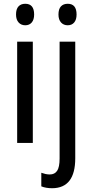

<svg xmlns="http://www.w3.org/2000/svg" viewBox="-20 -758 490 1018"><path d="M114 -738Q161 -738 161 -681Q161 -654 148.5 -639Q136 -624 114 -624Q92 -624 78.5 -639Q65 -654 65 -681Q65 -710 78 -724Q91 -738 114 -738ZM154 -537V0H71V-537ZM290 -681Q290 -710 303 -724Q316 -738 339 -738Q386 -738 386 -681Q386 -654 373.5 -639Q361 -624 339 -624Q317 -624 303.5 -639Q290 -654 290 -681ZM257 240Q223 240 199 230V158Q210 162 221 164.5Q232 167 244 167Q270 167 283 147.5Q296 128 296 83V-537H379V81Q379 239 257 240Z"/></svg>

Font: Noto Sans Bengali UI Condensed
Style: Regular
Weight: 400
Width: 3
Designer: Jelle Bosma - Monotype Design Team
Foundry: Monotype Imaging Inc.
Version: Version 2.003; ttfautohint (v1.8.4.7-5d5b)